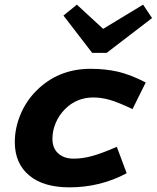

<svg xmlns="http://www.w3.org/2000/svg" viewBox="-20 -783 667 817"><path d="M250 -716.8 307.1 -763.2 418.9 -660.2 588.9 -763.2 627 -706.1 434.1 -558.1H372.1ZM377 -368.2Q306.2 -368.2 256.8 -318.8Q231 -293 217 -259.8Q203.1 -226.6 203.1 -192.9Q203.1 -152.3 227.8 -130.1Q252.4 -107.9 293.9 -107.9Q330.6 -107.9 370.6 -118.7Q410.6 -129.4 477.1 -158.2L519 -45.9Q407.2 14.2 274.9 14.2Q164.6 14.2 103.8 -36.9Q43 -87.9 43 -178.2Q43 -237.3 66.9 -295.2Q90.8 -353 134.8 -397Q228 -490.2 365.2 -490.2Q428.2 -490.2 481.4 -478Q534.7 -465.8 600.1 -432.1L543.9 -318.8Q482.9 -347.7 447.5 -357.9Q412.1 -368.2 377 -368.2Z"/></svg>

Font: IntelOne Mono Bold
Style: Italic
Weight: 700
Italic angle: -16°
Designer: Fred Shallcrass
Foundry: Frere-Jones Type LLC
Version: Version 1.200;hotconv 1.1.0;makeotfexe 2.6.0;FJTRelease1.2